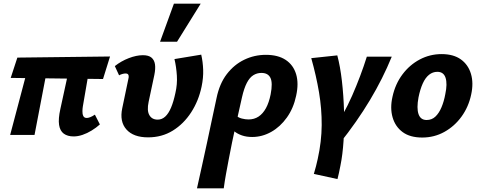

<svg xmlns="http://www.w3.org/2000/svg" viewBox="-20 -731 2603 1040"><path d="M379 8Q346 8 325.5 -7Q305 -22 300 -54.5Q295 -87 307 -141L366 -412H473L429 -156Q427 -145 426.5 -129.5Q426 -114 431 -103Q436 -92 450 -92Q457 -92 468 -96Q479 -100 494 -110L521 -57Q501 -39 476.5 -24Q452 -9 427 -0.5Q402 8 379 8ZM35 0 144 -412H246L167 0ZM538 -303 38 -309 74 -419 576 -425Z M782 13Q703 13 665 -29.5Q627 -72 642 -144L675 -302Q678 -313 677 -320Q676 -327 672 -330Q668 -333 660 -333Q653 -333 643.5 -330.5Q634 -328 625 -323L602 -373Q636 -400 677.5 -416Q719 -432 754 -432Q785 -432 800.5 -419Q816 -406 819.5 -382.5Q823 -359 816 -325L785 -179Q775 -132 789 -107.5Q803 -83 834 -83Q857 -83 875 -99.5Q893 -116 906.5 -148Q920 -180 930 -227Q941 -274 938 -321.5Q935 -369 925 -411L1070 -435Q1079 -396 1080.5 -353Q1082 -310 1072 -262Q1056 -185 1015.5 -122.5Q975 -60 916 -23.5Q857 13 782 13ZM847 -505 922 -711H1067L939 -505Z M1047 289Q1061 225 1074.5 165Q1088 105 1100.5 46Q1113 -13 1126 -74Q1139 -135 1153 -200Q1169 -278 1208.5 -329.5Q1248 -381 1303 -407.5Q1358 -434 1420 -434Q1486 -434 1527.5 -406.5Q1569 -379 1584 -329Q1599 -279 1584 -212Q1570 -145 1534 -94.5Q1498 -44 1449 -16.5Q1400 11 1346 11Q1315 11 1290.5 2.5Q1266 -6 1249 -20Q1232 -34 1227 -50L1259 -106Q1270 -94 1289.5 -89Q1309 -84 1326 -84Q1357 -84 1380.5 -99.5Q1404 -115 1420.5 -145Q1437 -175 1446 -220Q1458 -282 1445 -309Q1432 -336 1396 -336Q1372 -336 1352 -323.5Q1332 -311 1317 -282Q1302 -253 1291 -205Q1274 -129 1260.5 -69Q1247 -9 1237 40.5Q1227 90 1219 132Q1211 174 1204 212.5Q1197 251 1192 289Z M1819 47 1770 -1Q1841 -107 1887.5 -213Q1934 -319 1967 -424H2102Q2054 -306 1984 -189Q1914 -72 1819 47ZM1808 239 1680 211Q1686 190 1691.5 170Q1697 150 1701 130Q1722 35 1722.5 -53.5Q1723 -142 1708 -231Q1693 -320 1666 -416L1807 -431Q1823 -371 1832 -292.5Q1841 -214 1843.5 -130.5Q1846 -47 1841 30.5Q1836 108 1824 166Q1820 188 1816 205.5Q1812 223 1808 239Z M2267 14Q2201 14 2161 -15.5Q2121 -45 2106.5 -95.5Q2092 -146 2106 -207Q2121 -276 2160 -328Q2199 -380 2254 -409Q2309 -438 2372 -438Q2436 -438 2476 -409.5Q2516 -381 2531 -331Q2546 -281 2532 -218Q2518 -152 2480 -99.5Q2442 -47 2387 -16.5Q2332 14 2267 14ZM2291 -81Q2319 -81 2338.5 -99.5Q2358 -118 2371.5 -150Q2385 -182 2392 -221Q2404 -277 2393.5 -309.5Q2383 -342 2349 -342Q2324 -342 2304 -326Q2284 -310 2270 -279Q2256 -248 2247 -204Q2236 -145 2247 -113Q2258 -81 2291 -81Z"/></svg>

Font: Ysabeau Infant ExtraBold
Style: Italic
Weight: 800
Italic angle: -12°
Designer: Christian Thalmann (Catharsis Fonts)
Version: Version 2.001;gftools[0.9.30]; featfreeze: ss01,ss02,lnum